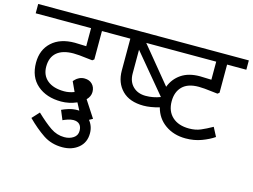

<svg xmlns="http://www.w3.org/2000/svg" viewBox="-138 -756 1570 1193"><g transform="rotate(15 647.5 -159.5)"><path d="M118.8 -207.5Q118.8 -151.2 157.5 -119.4Q196.2 -87.5 266.2 -87.5Q297.5 -87.5 330 -100L301.2 -162.5Q303.8 -165 311.9 -173.8Q320 -182.5 335 -190Q350 -197.5 368.8 -197.5Q400 -197.5 418.8 -178.1Q437.5 -158.8 437.5 -128.8Q437.5 -100 413.8 -76.2L483.8 31.2L421.2 66.2Q415 55 398.1 23.1Q381.2 -8.8 363.8 -42.5Q313.8 -21.2 263.8 -21.2Q168.8 -21.2 110 -71.9Q51.2 -122.5 51.2 -215Q51.2 -297.5 105 -346.9Q158.8 -396.2 252.5 -396.2L326.2 -393.8V-510H-30V-570H536.2V-510H396.2V-327.5L385 -318.8L351.2 -322.5Q293.8 -330 262.5 -330Q192.5 -330 155.6 -298.8Q118.8 -267.5 118.8 -207.5Z M376.2 3.8Q426.2 3.8 457.5 39.4Q488.8 75 488.8 123.8Q488.8 182.5 447.5 216.9Q406.2 251.2 343.8 251.2Q273.8 251.2 220.6 215.6Q167.5 180 112.5 125L155 78.8Q210 131.2 251.2 159.4Q292.5 187.5 340 187.5Q373.8 187.5 398.1 171.2Q422.5 155 422.5 125Q422.5 98.8 408.8 84.4Q395 70 368.8 70Q351.2 70 330 77.5Q308.8 85 302.5 88.8L277.5 28.8Q295 20 321.2 11.9Q347.5 3.8 376.2 3.8Z M927.5 -201.2Q927.5 -137.5 966.9 -101.2Q1006.2 -65 1075 -65Q1116.2 -65 1148.8 -78.8Q1181.2 -92.5 1221.2 -115L1251.2 -57.5Q1218.8 -35 1171.9 -17.5Q1125 0 1070 0Q993.8 0 938.8 -38.8Q883.8 -77.5 866.2 -145Q808.8 -128.8 765 -128.8Q675 -128.8 626.9 -177.5Q578.8 -226.2 578.8 -305V-510H476.2V-570H1325V-510H1201.2V-328.8L1190 -320L1156.2 -323.8Q1098.8 -331.2 1067.5 -331.2Q997.5 -331.2 962.5 -296.2Q927.5 -261.2 927.5 -201.2ZM1057.5 -396.2 1131.2 -393.8V-510H681.2L871.2 -278.8Q891.2 -332.5 938.1 -364.4Q985 -396.2 1057.5 -396.2ZM856.2 -208.8 648.8 -457.5V-305Q648.8 -252.5 680 -221.9Q711.2 -191.2 762.5 -191.2Q810 -191.2 856.2 -208.8Z"/></g></svg>

Font: Cambay
Style: Regular
Weight: 400
Designer: Pooja Saxena
Foundry: Pooja Saxena
Version: Version 1.181;PS 001.181;hotconv 1.0.70;makeotf.lib2.5.58329